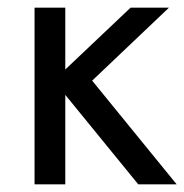

<svg xmlns="http://www.w3.org/2000/svg" viewBox="-20 -480 480 500"><path d="M70 -460V0H150V-233L340 0H440L220 -270L420 -460H320L150 -299V-460Z"/></svg>

Font: Jost
Style: Regular
Weight: 400
Version: Version 3.710